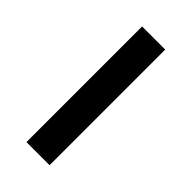

<svg xmlns="http://www.w3.org/2000/svg" viewBox="-168 -543 587 587"><g transform="rotate(45 125.0 -250.0)"><path d="M175 -500V0H75V-500Z"/></g></svg>

Font: Scada
Style: Regular
Weight: 400
Designer: Jovanny Lemonad
Foundry: Jovanny Lemonad
Version: Version 3.005; ttfautohint (v0.91) -l 8 -r 50 -G 200 -x 0 -w